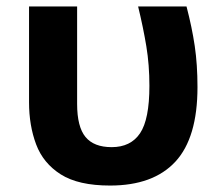

<svg xmlns="http://www.w3.org/2000/svg" viewBox="-20 -566 685 595"><path d="M321 9Q223 9 168.5 -25.5Q114 -60 92 -118.5Q70 -177 70 -249V-546H219V-244Q219 -173 245 -141.5Q271 -110 326 -110Q385 -110 414 -153Q443 -196 443 -300Q443 -365 433.5 -422.5Q424 -480 408 -546H558Q575 -481 583.5 -423.5Q592 -366 592 -296Q592 -139 523.5 -65Q455 9 321 9Z"/></svg>

Font: Noto IKEA Simplified Chinese
Style: Bold
Weight: 700
Designer: Monotype Design Team
Foundry: Monotype Imaging Inc.
Version: Version 1.100